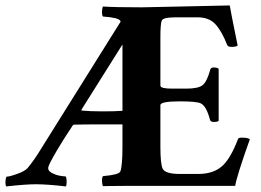

<svg xmlns="http://www.w3.org/2000/svg" viewBox="-42 -668 942 692"><path d="M399.4 -268.6V-507.8L252 -273.4Q251 -269.5 252.9 -269.5Q282.2 -266.6 327.1 -266.6Q373 -266.6 399.4 -268.6ZM468.8 -641.6Q492.2 -641.6 630.4 -645Q768.6 -648.4 786.1 -648.4Q787.1 -638.7 814.5 -503.9Q809.6 -499 792 -499Q779.3 -499 776.4 -506.8Q757.8 -554.7 734.9 -580.1Q711.9 -605.5 670.9 -605.5H589.8Q545.9 -605.5 541 -593.8Q536.1 -582 536.1 -534.2V-359.4Q536.1 -348.6 578.1 -348.6H629.9Q672.9 -348.6 688.5 -361.3Q704.1 -374 715.8 -417Q717.8 -424.8 727.5 -424.8Q741.2 -424.8 746.1 -419.9V-232.4Q742.2 -228.5 728.5 -228.5Q716.8 -228.5 714.8 -236.3Q702.1 -286.1 680.7 -295.9Q664.1 -302.7 606.4 -302.7Q536.1 -302.7 536.1 -289.1V-137.7Q536.1 -80.1 543.9 -60.5Q552.7 -41 607.4 -41H671.9Q730.5 -41 762.7 -73.2Q791 -101.6 815.4 -166Q816.4 -171.9 829.1 -171.9Q852.5 -171.9 858.4 -166Q810.5 -31.2 805.7 2H473.6Q441.4 2 408.7 2Q376 2 354.5 2.4Q333 2.9 329.1 2.9Q326.2 -2 325.7 -15.1Q325.2 -28.3 329.1 -33.2Q386.7 -38.1 391.6 -49.8Q399.4 -69.3 399.4 -141.6V-219.7H322.3Q260.7 -219.7 226.6 -218.8Q220.7 -218.8 218.8 -213.9Q180.7 -156.2 165 -128.9Q133.8 -76.2 131.8 -64.5Q129.9 -52.7 144.5 -44.9Q159.2 -37.1 173.3 -34.7Q187.5 -32.2 194.3 -32.2Q198.2 -27.3 198.2 -13.2Q198.2 1 195.3 3.9Q128.9 -3.9 86.9 -3.9Q50.8 -3.9 -19.5 3.9Q-22.5 0 -22.5 -11.2Q-22.5 -22.5 -18.6 -31.2Q-7.8 -31.2 20.5 -41.5Q48.8 -51.8 57.6 -62.5Q82 -91.8 105.5 -130.9L392.6 -589.8Q392.6 -591.8 391.6 -592.8Q385.7 -604.5 329.1 -608.4Q325.2 -613.3 325.7 -626.5Q326.2 -639.6 329.1 -644.5Q373 -641.6 468.8 -641.6Z"/></svg>

Font: Crimson
Style: Bold
Weight: 700
Version: Version 0.8 ; ttfautohint (v1.00) -l 8 -r 50 -G 200 -x 14 -D